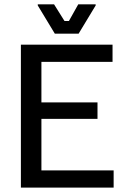

<svg xmlns="http://www.w3.org/2000/svg" viewBox="-20 -853 582 873"><path d="M75 0V-650H491.7V-571.7H168.3V-387.5H423.3V-312.5H168.3V-78.3H496.7V0ZM229.2 -700 151.7 -828.3V-833.3H225.8L273.3 -757.5H293.3L335.8 -833.3H415V-828.3L337.5 -700Z"/></svg>

Font: Familjen Grotesk GF
Style: Regular
Weight: 400
Designer: Anders Wikstroem, Jonas Baeckman, Matilda Gysing, Kristian Moeller
Foundry: Familjen STHLM AB
Version: Version 2.000; Beta; Release 4; Build 6